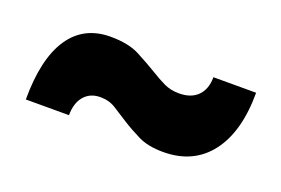

<svg xmlns="http://www.w3.org/2000/svg" viewBox="-43 -608 578 395"><g transform="rotate(20 246.5 -411.0)"><path d="M147 -504Q186.5 -504 210.8 -491.2Q235 -478.5 256.5 -465.5Q271 -456.5 285.5 -449.5Q300 -442.5 318.5 -442.5Q345 -442.5 359.5 -457.2Q374 -472 374 -498H467.5Q467.5 -412.5 431.2 -365.2Q395 -318 329 -318Q296 -318 274.2 -328.8Q252.5 -339.5 234.5 -351Q218 -361.5 203.5 -370.8Q189 -380 170 -380Q147.5 -380 134.5 -364.8Q121.5 -349.5 121.5 -323H27Q27 -412 57.8 -458Q88.5 -504 147 -504Z"/></g></svg>

Font: Overused Grotesk ExtraBold
Style: Regular
Weight: 800
Version: Version 0.004